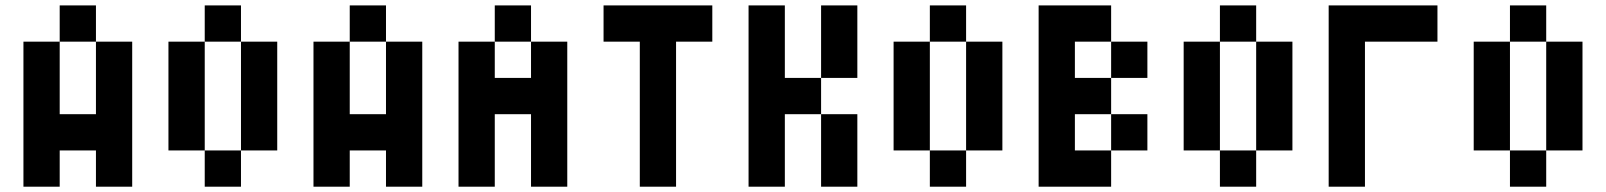

<svg xmlns="http://www.w3.org/2000/svg" viewBox="-20 -704 6056 724"><path d="M341.8 -546.9H205.1V-683.6H341.8ZM68.4 -546.9H205.1V-273.4H341.8V-546.9H478.5V0H341.8V-136.7H205.1V0H68.4Z M888.7 -546.9H752V-683.6H888.7ZM888.7 0H752V-136.7H888.7ZM888.7 -546.9H1025.4V-136.7H888.7ZM615.2 -546.9H752V-136.7H615.2Z M1435.5 -546.9H1298.8V-683.6H1435.5ZM1162.1 -546.9H1298.8V-273.4H1435.5V-546.9H1572.3V0H1435.5V-136.7H1298.8V0H1162.1Z M1982.4 -546.9H1845.7V-683.6H1982.4ZM1709 -546.9H1845.7V-410.2H1982.4V-546.9H2119.1V0H1982.4V-273.4H1845.7V0H1709Z M2392.6 -546.9H2255.9V-683.6H2666V-546.9H2529.3V0H2392.6Z M3076.2 -683.6H3212.9V-410.2H3076.2ZM3076.2 -273.4H3212.9V0H3076.2ZM2802.7 -683.6H2939.5V-410.2H3076.2V-273.4H2939.5V0H2802.7Z M3623 -546.9H3486.3V-683.6H3623ZM3623 0H3486.3V-136.7H3623ZM3623 -546.9H3759.8V-136.7H3623ZM3349.6 -546.9H3486.3V-136.7H3349.6Z M4306.6 -410.2H4169.9V-546.9H4306.6ZM4169.9 -683.6V-546.9H4033.2V-410.2H4169.9V-273.4H4033.2V-136.7H4169.9V0H3896.5V-683.6ZM4306.6 -136.7H4169.9V-273.4H4306.6Z M4716.8 -546.9H4580.1V-683.6H4716.8ZM4716.8 0H4580.1V-136.7H4716.8ZM4716.8 -546.9H4853.5V-136.7H4716.8ZM4443.4 -546.9H4580.1V-136.7H4443.4Z M5400.4 -683.6V-546.9H5127V0H4990.2V-683.6Z M5810.5 -546.9H5673.8V-683.6H5810.5ZM5810.5 0H5673.8V-136.7H5810.5ZM5810.5 -546.9H5947.3V-136.7H5810.5ZM5537.1 -546.9H5673.8V-136.7H5537.1Z"/></svg>

Font: DatCub
Style: Bold
Weight: 700
Designer: GGBot
Version: 1.00